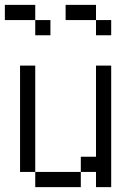

<svg xmlns="http://www.w3.org/2000/svg" viewBox="-20 -770 540 790"><path d="M187.5 -625V-687.5H125V-625ZM437.5 -625V-687.5H375V-625ZM125 -62.5V0H312.5V-62.5ZM125 -62.5V-500H62.5V-62.5ZM375 -62.5V0H437.5Q437.5 0 437.5 -500H375Q375 -500 375 -125H312.5V-62.5ZM125 -687.5V-750H0V-687.5ZM375 -687.5V-750H250V-687.5Z"/></svg>

Font: Unifont
Style: Regular
Weight: 500
Version: Version 13.0.05